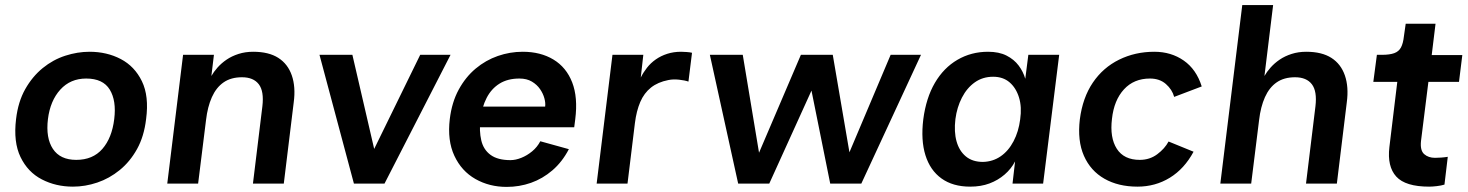

<svg xmlns="http://www.w3.org/2000/svg" viewBox="-20 -720 5757 753"><path d="M266 12Q199 12 144 -16.5Q89 -45 60.5 -104Q32 -163 43 -253Q51 -321 79 -370.5Q107 -420 147.5 -453Q188 -486 236 -501.5Q284 -517 331 -517Q399 -517 453.5 -488.5Q508 -460 536.5 -401.5Q565 -343 553 -253Q545 -185 517.5 -135.5Q490 -86 449.5 -53Q409 -20 361.5 -4Q314 12 266 12ZM279 -93Q344 -93 381.5 -136Q419 -179 428 -253Q437 -325 410.5 -368.5Q384 -412 318 -412Q256 -412 216.5 -368.5Q177 -325 168 -253Q159 -179 187.5 -136Q216 -93 279 -93Z M636 0 698 -505H819L809 -422Q818 -438 833 -455Q848 -472 868.5 -486Q889 -500 915.5 -508.5Q942 -517 973 -517Q1034 -517 1071.5 -493Q1109 -469 1124.5 -424Q1140 -379 1132 -319L1093 0H972L1009 -303Q1016 -362 995 -389.5Q974 -417 929 -417Q886 -417 857 -397Q828 -377 811 -339Q794 -301 788 -249L757 0Z M1233 -505H1362L1479 0H1368ZM1747 -505 1488 0H1381L1628 -505Z M1967 13Q1899 13 1844.5 -18Q1790 -49 1762 -109Q1734 -169 1744 -253Q1752 -319 1779 -368.5Q1806 -418 1845.5 -451Q1885 -484 1932.5 -500.5Q1980 -517 2030 -517Q2100 -517 2150.5 -486.5Q2201 -456 2224 -397Q2247 -338 2236 -252L2232 -221H1837L1847 -302H2118Q2120 -316 2115 -334.5Q2110 -353 2098 -370.5Q2086 -388 2066 -400Q2046 -412 2017 -412Q1971 -412 1939 -392Q1907 -372 1888.5 -336Q1870 -300 1864 -252Q1859 -206 1867.5 -169.5Q1876 -133 1904 -112.5Q1932 -92 1982 -92Q2002 -92 2024.5 -101Q2047 -110 2067 -126.5Q2087 -143 2099 -166L2211 -135Q2185 -85 2146.5 -52Q2108 -19 2062.5 -3Q2017 13 1967 13Z M2320 0 2382 -505H2503L2493 -416Q2503 -436 2517.5 -454.5Q2532 -473 2552 -487Q2572 -501 2597 -509Q2622 -517 2651 -517Q2659 -517 2673 -516Q2687 -515 2694 -513L2680 -400Q2666 -405 2643 -407.5Q2620 -410 2601 -406Q2560 -398 2533 -376.5Q2506 -355 2491 -320Q2476 -285 2470 -237L2441 0Z M2875 0 2764 -505H2893L2963 -84H2941L3121 -505H3246L3318 -84H3295L3473 -505H3592L3358 0H3236L3153 -412H3184L2997 0Z M3785 12Q3717 12 3672.5 -20Q3628 -52 3609.5 -111Q3591 -170 3601 -252Q3612 -336 3646.5 -395Q3681 -454 3735 -485.5Q3789 -517 3855 -517Q3898 -517 3927.5 -502Q3957 -487 3975 -463Q3993 -439 4001 -411L4013 -505H4134L4071 0H3951L3961 -87Q3946 -58 3920 -35.5Q3894 -13 3860.5 -0.5Q3827 12 3785 12ZM3835 -85Q3874 -86 3904.5 -107Q3935 -128 3955 -166Q3975 -204 3981 -252Q3988 -300 3976.5 -337.5Q3965 -375 3939.5 -397Q3914 -419 3875 -419Q3834 -419 3803 -397Q3772 -375 3752.5 -337Q3733 -299 3727 -253Q3721 -203 3731.5 -165.5Q3742 -128 3768 -106.5Q3794 -85 3835 -85Z M4693 -381 4585 -340Q4577 -369 4552.5 -390.5Q4528 -412 4490 -412Q4427 -412 4388 -369.5Q4349 -327 4341 -254Q4332 -180 4360 -136.5Q4388 -93 4450 -93Q4489 -93 4518.5 -115Q4548 -137 4563 -165L4661 -125Q4625 -58 4568 -23Q4511 12 4441 12Q4366 12 4311.5 -19Q4257 -50 4231 -109Q4205 -168 4215 -252Q4226 -337 4266 -396Q4306 -455 4369 -486Q4432 -517 4507 -517Q4573 -517 4622.5 -482.5Q4672 -448 4693 -381Z M4766 0 4852 -700H4973L4939 -422Q4948 -438 4963 -455Q4978 -472 4998.5 -486Q5019 -500 5045.5 -508.5Q5072 -517 5103 -517Q5164 -517 5201.5 -493Q5239 -469 5254.5 -424Q5270 -379 5262 -319L5223 0H5102L5139 -303Q5146 -362 5125 -389.5Q5104 -417 5059 -417Q5016 -417 4987 -397Q4958 -377 4941 -339Q4924 -301 4918 -249L4887 0Z M5585 12Q5492 12 5456 -27.5Q5420 -67 5429 -143L5460 -399H5366L5380 -505H5400Q5430 -505 5448 -511.5Q5466 -518 5474.5 -534Q5483 -550 5486 -578L5493 -627H5610L5595 -504H5715L5702 -399H5582L5553 -167Q5549 -130 5565.5 -115.5Q5582 -101 5608 -101Q5618 -101 5632 -102Q5646 -103 5658 -105L5645 4Q5632 8 5614.5 10Q5597 12 5585 12Z"/></svg>

Font: Inclusive Sans SemiBold
Style: Italic
Weight: 600
Italic angle: -7°
Designer: Olivia King
Foundry: Olivia King
Version: Version 2.004